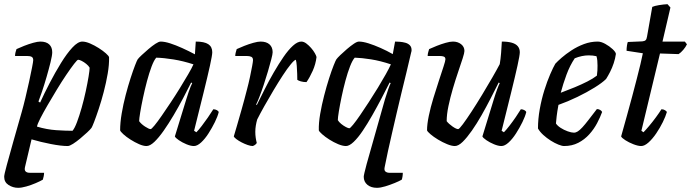

<svg xmlns="http://www.w3.org/2000/svg" viewBox="-21 -699 3308 919"><path d="M66 200Q41 200 20 186.5Q-1 173 -1 147Q-1 137 11.5 91Q24 45 43 -22.5Q62 -90 83 -163Q91 -191 100.5 -230.5Q110 -270 118.5 -309Q127 -348 132.5 -376.5Q138 -405 138 -411Q138 -423 130.5 -427Q123 -431 109 -431H51Q51 -440 53.5 -449.5Q56 -459 58 -464Q73 -471 94.5 -479.5Q116 -488 137.5 -494Q159 -500 172 -500Q200 -500 214.5 -486.5Q229 -473 229 -449Q229 -434 221 -401.5Q213 -369 202 -331Q191 -293 180 -260.5Q169 -228 163 -213L171 -208Q191 -252 217 -302Q243 -352 271 -397.5Q299 -443 325.5 -471.5Q352 -500 373 -500Q389 -500 410 -491Q431 -482 451.5 -469Q472 -456 486 -443.5Q500 -431 501 -425Q502 -390 494.5 -346.5Q487 -303 475.5 -259Q464 -215 451.5 -177.5Q439 -140 429.5 -115.5Q420 -91 417 -87Q411 -79 396 -65Q381 -51 363 -36Q345 -21 328.5 -10.5Q312 0 303 0Q272 0 223 -9.5Q174 -19 130 -32L99 99Q95 115 101.5 121.5Q108 128 121 128H190Q190 136 188 145.5Q186 155 184 161Q172 168 150 177.5Q128 187 105 193.5Q82 200 66 200ZM326 -73Q336 -84 347.5 -114.5Q359 -145 370 -184Q381 -223 389.5 -262.5Q398 -302 403 -332.5Q408 -363 408 -375Q403 -384 392 -393Q381 -402 370 -407.5Q359 -413 353 -413Q349 -413 333.5 -393Q318 -373 296 -340.5Q274 -308 251 -270Q228 -232 207 -196Q186 -160 172 -132.5Q158 -105 156 -93Q203 -79 247.5 -76Q292 -73 326 -73Z M680 0Q665 0 644.5 -9Q624 -18 603.5 -31Q583 -44 569.5 -56.5Q556 -69 554 -75Q554 -112 561.5 -156Q569 -200 580.5 -244Q592 -288 604 -325Q616 -362 625.5 -386.5Q635 -411 638 -415Q643 -422 657.5 -435.5Q672 -449 689.5 -464Q707 -479 723 -489.5Q739 -500 748 -500Q767 -500 793.5 -491.5Q820 -483 851 -469Q882 -455 912 -439L916 -500Q957 -500 976 -487.5Q995 -475 995 -449Q995 -435 984 -385Q973 -335 953.5 -256Q934 -177 908 -73L919 -66Q930 -77 944.5 -96Q959 -115 974 -136.5Q989 -158 1000 -176Q1009 -176 1016.5 -172Q1024 -168 1026 -163Q1021 -142 1007.5 -114.5Q994 -87 977 -60.5Q960 -34 941.5 -17Q923 0 907 0Q892 0 871.5 -8.5Q851 -17 835 -28Q819 -39 816 -46L871 -225Q877 -244 882 -259Q887 -274 891.5 -284.5Q896 -295 899 -301L894 -304Q877 -270 855.5 -229Q834 -188 810 -147.5Q786 -107 762.5 -73.5Q739 -40 718 -20Q697 0 680 0ZM700 -81Q704 -81 718.5 -98.5Q733 -116 753 -145Q773 -174 796 -208.5Q819 -243 840.5 -278Q862 -313 879.5 -343Q897 -373 905 -391Q856 -407 809.5 -414.5Q763 -422 727 -423Q716 -411 704.5 -380.5Q693 -350 682.5 -310.5Q672 -271 663.5 -231Q655 -191 650 -160.5Q645 -130 645 -119Q655 -105 673.5 -93Q692 -81 700 -81Z M1189 0Q1179 0 1164.5 -5Q1150 -10 1135.5 -17.5Q1121 -25 1110.5 -33Q1100 -41 1098 -46Q1103 -62 1112.5 -95Q1122 -128 1135 -173.5Q1148 -219 1161 -270Q1169 -300 1175.5 -330.5Q1182 -361 1186 -383Q1190 -405 1190 -411Q1190 -423 1182 -427Q1174 -431 1160 -431H1105Q1105 -439 1107.5 -448.5Q1110 -458 1112 -464Q1127 -471 1148.5 -479.5Q1170 -488 1191.5 -494Q1213 -500 1226 -500Q1254 -500 1269 -486.5Q1284 -473 1284 -449Q1284 -440 1277.5 -415Q1271 -390 1261.5 -357.5Q1252 -325 1241 -292Q1230 -259 1220 -233.5Q1210 -208 1205 -199L1208 -196Q1225 -230 1245.5 -271Q1266 -312 1289.5 -352.5Q1313 -393 1336 -426.5Q1359 -460 1381 -480Q1403 -500 1421 -500Q1433 -500 1445 -491Q1457 -482 1468 -469.5Q1479 -457 1486 -444.5Q1493 -432 1494 -426Q1490 -392 1476 -360.5Q1462 -329 1446 -306Q1431 -306 1419 -309.5Q1407 -313 1402 -317Q1402 -327 1401.5 -345.5Q1401 -364 1399.5 -383.5Q1398 -403 1395 -413Q1388 -412 1371 -391.5Q1354 -371 1332.5 -338Q1311 -305 1288 -266.5Q1265 -228 1244.5 -191.5Q1224 -155 1210 -127Q1206 -113 1203.5 -98Q1201 -83 1201 -68Q1201 -53 1203 -39.5Q1205 -26 1208 -15Q1207 -12 1202 -7.5Q1197 -3 1189 0Z M1783 200Q1755 200 1737.5 185.5Q1720 171 1720 147Q1720 143 1723.5 127.5Q1727 112 1734 86L1822 -225Q1830 -251 1837.5 -272.5Q1845 -294 1849 -301L1844 -304Q1827 -270 1805.5 -229Q1784 -188 1761 -147.5Q1738 -107 1715.5 -73.5Q1693 -40 1672 -20Q1651 0 1635 0Q1619 0 1597.5 -9Q1576 -18 1555.5 -31Q1535 -44 1521 -56.5Q1507 -69 1505 -75Q1504 -110 1511.5 -153.5Q1519 -197 1530.5 -241.5Q1542 -286 1554 -323.5Q1566 -361 1576 -386Q1586 -411 1589 -415Q1594 -422 1608 -435.5Q1622 -449 1639.5 -464Q1657 -479 1672.5 -489.5Q1688 -500 1697 -500Q1716 -500 1743 -491.5Q1770 -483 1800.5 -469.5Q1831 -456 1859 -440L1870 -500Q1879 -500 1892.5 -499Q1906 -498 1919 -494.5Q1932 -491 1940.5 -482.5Q1949 -474 1949 -459Q1949 -455 1948.5 -453.5Q1948 -452 1947 -448Q1936 -400 1924 -350.5Q1912 -301 1900 -252Q1888 -203 1877 -155Q1866 -107 1855.5 -62Q1845 -17 1836 24.5Q1827 66 1820 102Q1817 117 1824.5 122.5Q1832 128 1842 128H1907Q1907 137 1905.5 146.5Q1904 156 1902 161Q1890 168 1868 177Q1846 186 1823 193Q1800 200 1783 200ZM1651 -85Q1655 -85 1669 -102Q1683 -119 1702.5 -147.5Q1722 -176 1744.5 -210.5Q1767 -245 1788 -279.5Q1809 -314 1825.5 -343.5Q1842 -373 1850 -391Q1799 -408 1754.5 -415Q1710 -422 1677 -423Q1666 -411 1654.5 -381.5Q1643 -352 1632.5 -313Q1622 -274 1614 -235.5Q1606 -197 1601 -166.5Q1596 -136 1596 -124Q1601 -115 1612 -106Q1623 -97 1634.5 -91Q1646 -85 1651 -85Z M2156 0Q2141 0 2119 -9Q2097 -18 2075.5 -31Q2054 -44 2039.5 -56.5Q2025 -69 2023 -75Q2023 -104 2031.5 -145Q2040 -186 2053.5 -230Q2067 -274 2080 -313.5Q2093 -353 2102 -380.5Q2111 -408 2111 -415Q2111 -425 2103.5 -428Q2096 -431 2084 -431H2026Q2026 -441 2029 -450.5Q2032 -460 2033 -464Q2048 -471 2069.5 -479.5Q2091 -488 2112 -494Q2133 -500 2147 -500Q2170 -500 2186 -487.5Q2202 -475 2202 -455Q2202 -446 2193.5 -419.5Q2185 -393 2172 -355Q2159 -317 2146.5 -274.5Q2134 -232 2125.5 -191.5Q2117 -151 2117 -119Q2127 -106 2145 -93.5Q2163 -81 2172 -81Q2177 -81 2194.5 -104.5Q2212 -128 2236.5 -165.5Q2261 -203 2287 -246Q2313 -289 2335.5 -328Q2358 -367 2371 -392Q2375 -415 2377.5 -445.5Q2380 -476 2381 -500Q2410 -500 2429 -494.5Q2448 -489 2457.5 -477.5Q2467 -466 2467 -449Q2467 -435 2456 -385Q2445 -335 2425.5 -256Q2406 -177 2380 -73L2391 -66Q2402 -77 2417.5 -97Q2433 -117 2448 -139Q2463 -161 2472 -176Q2481 -176 2488.5 -172Q2496 -168 2498 -163Q2493 -142 2479.5 -114.5Q2466 -87 2449 -60.5Q2432 -34 2413.5 -17Q2395 0 2379 0Q2364 0 2343.5 -8.5Q2323 -17 2307 -28Q2291 -39 2288 -46L2343 -225Q2351 -251 2359 -272.5Q2367 -294 2371 -301L2366 -304Q2349 -270 2328 -229Q2307 -188 2284 -147.5Q2261 -107 2237.5 -73.5Q2214 -40 2193.5 -20Q2173 0 2156 0Z M2679 0Q2669 0 2651.5 -7Q2634 -14 2615 -26Q2596 -38 2579.5 -53Q2563 -68 2554 -84Q2554 -129 2562.5 -176.5Q2571 -224 2584.5 -267Q2598 -310 2612.5 -343.5Q2627 -377 2637 -394Q2647 -405 2667 -422.5Q2687 -440 2714.5 -458Q2742 -476 2774 -488Q2806 -500 2840 -500Q2856 -500 2876 -489Q2896 -478 2911 -464Q2926 -450 2927 -441Q2924 -419 2916.5 -396.5Q2909 -374 2899 -354.5Q2889 -335 2880 -321Q2862 -303 2825 -280Q2788 -257 2742.5 -235Q2697 -213 2652 -197Q2646 -164 2643.5 -143Q2641 -122 2640 -108Q2647 -97 2662.5 -87Q2678 -77 2696 -70.5Q2714 -64 2726 -64Q2735 -64 2744.5 -70Q2754 -76 2766.5 -89.5Q2779 -103 2795.5 -124.5Q2812 -146 2836 -177Q2845 -177 2852 -172.5Q2859 -168 2861 -163Q2852 -138 2837 -109.5Q2822 -81 2799.5 -56Q2777 -31 2747 -15.5Q2717 0 2679 0ZM2663 -255Q2698 -268 2730.5 -281.5Q2763 -295 2790.5 -309Q2818 -323 2836 -337Q2838 -350 2838.5 -362Q2839 -374 2839 -385Q2839 -398 2838 -409Q2837 -420 2834 -430Q2825 -432 2816 -433Q2807 -434 2797 -434Q2781 -434 2764 -430.5Q2747 -427 2730 -420Q2707 -386 2690.5 -341.5Q2674 -297 2663 -255Z M3048 0Q3033 0 3011 -8.5Q2989 -17 2972 -28Q2955 -39 2952 -46Q2966 -96 2979.5 -144.5Q2993 -193 3005 -238Q3017 -283 3027 -322Q3037 -361 3044.5 -392Q3052 -423 3056 -444L2978 -456Q2978 -469 2980 -481.5Q2982 -494 2984 -498L3053 -501Q3064 -502 3069 -506.5Q3074 -511 3076 -524L3101 -666Q3112 -671 3133.5 -674.5Q3155 -678 3174 -679L3188 -663L3150 -500H3257L3267 -487Q3261 -474 3249.5 -460.5Q3238 -447 3227 -440L3138 -443L3049 -73L3059 -66Q3069 -76 3085.5 -95.5Q3102 -115 3118.5 -137.5Q3135 -160 3145 -176Q3155 -176 3162 -171.5Q3169 -167 3171 -163Q3165 -142 3151.5 -114.5Q3138 -87 3120 -60.5Q3102 -34 3083 -17Q3064 0 3048 0Z"/></svg>

Font: Texturina Medium
Style: Italic
Weight: 500
Italic angle: -11°
Designer: Guillermo Torres Carreño
Foundry: Omnibus-Type
Version: Version 1.002